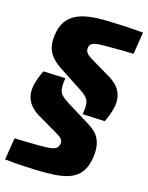

<svg xmlns="http://www.w3.org/2000/svg" viewBox="-141 -785 812 1054"><g transform="rotate(15 265.5 -257.5)"><path d="M314 -704C193 -704 92 -682 76 -552C63 -460 109 -420 154 -388L284 -303C342 -265 349 -249 337 -174L464 -168C521 -287 514 -362 407 -420L308 -479C277 -497 267 -513 270 -533C273 -563 299 -568 360 -568C468 -568 486 -568 521 -566L541 -692C473 -699 367 -703 314 -704ZM68 -345C10 -227 18 -151 125 -94L232 -31C254 -18 266 -5 261 17C256 51 221 54 156 54C101 54 55 52 10 51L-10 176C58 185 164 189 219 189C357 189 437 164 455 38C471 -76 412 -109 378 -131L247 -212C189 -249 183 -264 194 -340Z"/></g></svg>

Font: Exo 2 Extra Bold
Style: Italic
Weight: 800
Italic angle: -8°
Designer: Natanael Gama
Version: Version 1.001;PS 001.001;hotconv 1.0.88;makeotf.lib2.5.64775